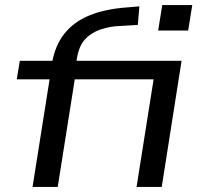

<svg xmlns="http://www.w3.org/2000/svg" viewBox="-20 -735 806 755"><path d="M108 0 175 -423H46L58 -496H218L180 -462L184 -484Q196 -556 233.5 -603Q271 -650 333 -675Q395 -700 481 -706L528 -710L522 -637L455 -633Q414 -632 376.5 -619.5Q339 -607 314.5 -580.5Q290 -554 282 -503L276 -471L256 -496H694L616 0H517L584 -423H274L207 0ZM602 -615 618 -715H736L720 -615Z"/></svg>

Font: Nunito Sans 7pt Expanded
Style: Italic
Weight: 400
Width: 7
Italic angle: -9°
Designer: Vernon Adams
Foundry: Vernon Adams
Version: Version 3.101;gftools[0.9.27]